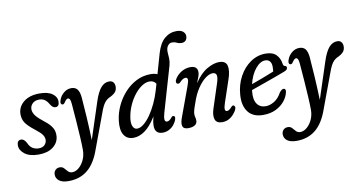

<svg xmlns="http://www.w3.org/2000/svg" viewBox="-90 -965 2729 1449"><g transform="rotate(-10 1274.0 -241.0)"><path d="M151 -37.5Q181 -37.5 196.8 -54.2Q212.5 -71 212.5 -93Q212.5 -111.5 199.8 -130.8Q187 -150 144.5 -183Q94 -222 75.8 -251.2Q57.5 -280.5 59 -320Q61.5 -373.5 106.2 -409Q151 -444.5 227 -444.5Q291 -444.5 324.8 -420.2Q358.5 -396 358.5 -361.5Q358.5 -321.5 329.5 -321.5Q317.5 -321.5 308 -328.8Q298.5 -336 287 -355.5Q274 -377.5 257.2 -388.5Q240.5 -399.5 216 -399.5Q184.5 -399.5 165.5 -381.2Q146.5 -363 146.5 -337Q146.5 -318 159.5 -296Q172.5 -274 213 -241.5Q252 -212 271 -188.5Q290 -165 295.2 -144Q300.5 -123 298 -101Q293 -53.5 252 -22.5Q211 8.5 141.5 8.5Q73 8.5 35.8 -20.5Q-1.5 -49.5 -1.5 -86.5Q-1.5 -126 30.5 -126Q53 -126 71 -91.5Q84 -62 104.5 -49.8Q125 -37.5 151 -37.5Z M646.5 -309Q669 -378.5 696.2 -410.5Q723.5 -442.5 760.5 -442.5Q781.5 -442.5 792 -429.5Q802.5 -416.5 802.5 -396Q802.5 -374 791.8 -358.5Q781 -343 752.5 -328Q721.5 -315.5 703.8 -291.2Q686 -267 670 -220.5L571.5 44.5Q536 147.5 476.2 196.2Q416.5 245 330 245Q282 245 258 226.5Q234 208 234 179Q234 158 247 144.5Q260 131 281 131Q300.5 131 312.5 144.2Q324.5 157.5 336.5 170.8Q348.5 184 368.5 184Q394.5 184 419.2 163.2Q444 142.5 460 108Q476 73.5 476 31.5Q476 -4 472.8 -62.5Q469.5 -121 464.5 -189.8Q459.5 -258.5 454 -324.5Q451.5 -351.5 446 -360.8Q440.5 -370 432 -370Q419.5 -370 402.5 -343.5Q392 -327.5 379.5 -334Q364 -342.5 378 -374.5Q388.5 -402 413.8 -422.2Q439 -442.5 470 -442.5Q500.5 -442.5 516.2 -422.8Q532 -403 536 -360Q541.5 -294.5 546.8 -208Q552 -121.5 555 -29.5Z M1199 -66Q1182 -29.5 1154 -10.5Q1126 8.5 1093.5 8.5Q1033 8.5 1033 -54.5Q1033 -67 1035.2 -83Q1037.5 -99 1044 -124Q1001.5 -55 957.5 -23.2Q913.5 8.5 868 8.5Q820 8.5 796 -29.5Q772 -67.5 781.5 -140.5Q788.5 -196.5 813.5 -250.2Q838.5 -304 878 -347.5Q917.5 -391 968.2 -416.8Q1019 -442.5 1078 -442.5Q1107.5 -442.5 1129.5 -433L1173.5 -586.5Q1195 -660.5 1234.8 -694.5Q1274.5 -728.5 1326.5 -728.5Q1360.5 -728.5 1377 -713.8Q1393.5 -699 1393.5 -679.5Q1393.5 -658.5 1382.2 -646Q1371 -633.5 1350 -633.5Q1330.5 -633.5 1315 -641.8Q1299.5 -650 1280 -650Q1251 -650 1237.5 -616Q1232 -598 1234 -578.2Q1236 -558.5 1237 -534.5Q1238 -510.5 1230 -481L1130 -137.5Q1120.5 -105.5 1122 -87Q1123.5 -68.5 1139 -68.5Q1147.5 -68.5 1156.8 -74Q1166 -79.5 1178 -95Q1185.5 -104 1193.5 -101Q1211.5 -98.5 1199 -66ZM871.5 -149Q864 -106 874.5 -80.5Q885 -55 908 -55Q931.5 -55 958.2 -76.2Q985 -97.5 1010.8 -134.2Q1036.5 -171 1058.8 -218.2Q1081 -265.5 1096 -317L1109.5 -363.5Q1093.5 -389.5 1060.5 -389.5Q1031.5 -389.5 1001.2 -369.5Q971 -349.5 944.2 -315.5Q917.5 -281.5 898.2 -238.5Q879 -195.5 871.5 -149Z M1268.5 -336Q1258 -337.5 1256.8 -349.5Q1255.5 -361.5 1264.5 -375.5Q1284.5 -406.5 1316.2 -424.5Q1348 -442.5 1382.5 -442.5Q1437 -442.5 1437 -395Q1437 -380.5 1430.5 -362Q1424 -343.5 1412 -314Q1458.5 -384 1509.8 -413.2Q1561 -442.5 1602.5 -442.5Q1654 -442.5 1663.2 -403.5Q1672.5 -364.5 1650 -300L1593 -131Q1571.5 -68.5 1598.5 -68.5Q1606.5 -68.5 1615.2 -73.8Q1624 -79 1637.5 -94.5Q1646 -103.5 1653 -101Q1661 -99 1663.8 -88.8Q1666.5 -78.5 1657.5 -61.5Q1615 8.5 1549 8.5Q1505.5 8.5 1494.8 -22.5Q1484 -53.5 1500.5 -104L1560.5 -288Q1574.5 -330.5 1569 -349.2Q1563.5 -368 1540 -368Q1515 -368 1484 -344.8Q1453 -321.5 1423.8 -278Q1394.5 -234.5 1374 -173Q1359.5 -133 1355.2 -116.2Q1351 -99.5 1351 -88Q1351 -74 1354.2 -62.8Q1357.5 -51.5 1357.5 -37.5Q1357.5 -15.5 1339.2 -3.5Q1321 8.5 1288 8.5Q1252.5 8.5 1245.2 -15.5Q1238 -39.5 1258.5 -91L1336.5 -303.5Q1350 -339 1348.8 -354.2Q1347.5 -369.5 1332.5 -369.5Q1312.5 -369.5 1288.5 -343.5Q1278 -333 1268.5 -336Z M2060.5 -130Q2053.5 -96.5 2028.2 -64.8Q2003 -33 1961.2 -12.2Q1919.5 8.5 1863 8.5Q1784.5 8.5 1747.8 -40.5Q1711 -89.5 1717.5 -171.5Q1723 -248 1756.8 -310Q1790.5 -372 1843.2 -408.2Q1896 -444.5 1959 -444.5Q2013 -444.5 2040.5 -416.8Q2068 -389 2073.5 -345.5Q2076 -330.5 2085 -328Q2098 -326 2100.5 -315Q2101.5 -305.5 2095.2 -298.2Q2089 -291 2072 -285Q2037.5 -271.5 1989.2 -254.2Q1941 -237 1893.2 -220Q1845.5 -203 1811.5 -191Q1811 -186 1810.5 -181Q1804 -118 1826.8 -85.5Q1849.5 -53 1893.5 -53Q1924 -53 1957.8 -72.8Q1991.5 -92.5 2016 -137.5Q2035.5 -162 2050 -159Q2067 -155.5 2060.5 -130ZM1947.5 -394.5Q1909.5 -394.5 1873 -350.2Q1836.5 -306 1819.5 -235Q1857.5 -249 1906.5 -267.2Q1955.5 -285.5 1993 -301Q1995.5 -315.5 1995.5 -337.5Q1995.5 -364 1983.5 -379.2Q1971.5 -394.5 1947.5 -394.5Z M2394 -309Q2416.5 -378.5 2443.8 -410.5Q2471 -442.5 2508 -442.5Q2529 -442.5 2539.5 -429.5Q2550 -416.5 2550 -396Q2550 -374 2539.2 -358.5Q2528.5 -343 2500 -328Q2469 -315.5 2451.2 -291.2Q2433.5 -267 2417.5 -220.5L2319 44.5Q2283.5 147.5 2223.8 196.2Q2164 245 2077.5 245Q2029.5 245 2005.5 226.5Q1981.5 208 1981.5 179Q1981.5 158 1994.5 144.5Q2007.5 131 2028.5 131Q2048 131 2060 144.2Q2072 157.5 2084 170.8Q2096 184 2116 184Q2142 184 2166.8 163.2Q2191.5 142.5 2207.5 108Q2223.5 73.5 2223.5 31.5Q2223.5 -4 2220.2 -62.5Q2217 -121 2212 -189.8Q2207 -258.5 2201.5 -324.5Q2199 -351.5 2193.5 -360.8Q2188 -370 2179.5 -370Q2167 -370 2150 -343.5Q2139.5 -327.5 2127 -334Q2111.5 -342.5 2125.5 -374.5Q2136 -402 2161.2 -422.2Q2186.5 -442.5 2217.5 -442.5Q2248 -442.5 2263.8 -422.8Q2279.5 -403 2283.5 -360Q2289 -294.5 2294.2 -208Q2299.5 -121.5 2302.5 -29.5Z"/></g></svg>

Font: Fraunces 144pt S100
Style: Italic
Weight: 400
Italic angle: -16°
Version: Version 1.000; ttfautohint (v1.8.3)